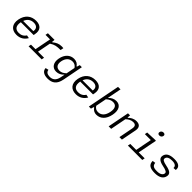

<svg xmlns="http://www.w3.org/2000/svg" viewBox="353 -2404 4253 4253"><g transform="rotate(45 2480.0 -277.5)"><path d="M66 -259.5C32.5 -86.5 121 12 273 12C389 12 471 -43 521.5 -132L449.5 -146C411 -83.5 353 -54.5 280.5 -54.5C172.5 -54.5 120.5 -120.5 146.5 -253.5L147 -255.5H548L555 -292.5C583.5 -438 509.5 -519 365.5 -519C210.5 -519 99 -428.5 66 -259.5ZM163 -312C197 -402.5 265 -452.5 357 -452.5C443.5 -452.5 500.5 -410 482.5 -312Z M950.5 -507H743.5L731 -444H873L799 -63H657L645 0H1055L1067 -63H877L937.5 -375C1028 -434 1087.5 -442.5 1205.5 -442.5L1219.5 -515C1205 -517.5 1189.5 -518.5 1171.5 -518.5C1080 -518.5 1022 -489 956 -435.5H944.5Z M1310.5 -281C1282 -135.5 1347.5 -33 1472 -33C1546 -33 1604.5 -67 1647 -114H1652.5L1634.5 -21C1608.5 112 1534.5 148 1454 148C1382.5 148 1331.5 121 1324.5 57.5L1253 74.5C1255.5 151.5 1316 210 1447 210C1587.5 210 1680 147.5 1713.5 -24L1807 -507H1742L1721 -438H1709.5C1679.5 -484.5 1632 -518.5 1556.5 -518.5C1434 -518.5 1339.5 -431.5 1310.5 -281ZM1390.5 -275C1412.5 -386.5 1479.5 -451.5 1574 -451.5C1624 -451.5 1668 -433 1704 -379.5L1663.5 -172C1607.5 -118.5 1559.5 -100.5 1509.5 -100.5C1413 -100.5 1370 -168 1390.5 -275Z M1926 -259.5C1892.5 -86.5 1981 12 2133 12C2249 12 2331 -43 2381.5 -132L2309.5 -146C2271 -83.5 2213 -54.5 2140.5 -54.5C2032.5 -54.5 1980.5 -120.5 2006.5 -253.5L2007 -255.5H2408L2415 -292.5C2443.5 -438 2369.5 -519 2225.5 -519C2070.5 -519 1959 -428.5 1926 -259.5ZM2023 -312C2057 -402.5 2125 -452.5 2217 -452.5C2303.5 -452.5 2360.5 -410 2342.5 -312Z M3034 -248.5C3066.5 -412.5 3006.5 -519 2879.5 -519C2805.5 -519 2745.5 -485 2702 -438H2696.5L2760 -765H2681.5L2533 0H2598L2619 -69H2630.5C2662.5 -22.5 2703.5 12 2779 12C2904 12 3001.5 -79 3034 -248.5ZM2636 -127 2685 -379.5C2742 -433 2791.5 -451 2841.5 -451C2939 -451 2979 -383 2954 -254C2928.5 -121.5 2858.5 -55.5 2763 -55.5C2713 -55.5 2671 -73.5 2636 -127Z M3568.5 0 3638.5 -359.5C3660 -471.5 3603 -518.5 3511.5 -518.5C3422.5 -518.5 3360.5 -474 3322 -435.5H3311L3316.5 -507H3251.5L3153 0H3231.5L3303.5 -373C3353 -421.5 3409.5 -453 3474 -453C3529.5 -453 3573.5 -429.5 3556 -338L3490.5 0Z M3755.5 0H4206.5L4218.5 -63H4032L4118.5 -507L4109.5 -517.5L3853.5 -507L3842 -445.5H4028.5L3954 -63H3767.5ZM4089.5 -649.5C4126 -649.5 4155 -671 4162 -706.5C4169 -742 4148 -763 4111.5 -763C4075.5 -763 4046.5 -742 4039.5 -706.5C4032.5 -671 4053.5 -649.5 4089.5 -649.5Z M4698.5 -519C4545.5 -519 4474.5 -469.5 4458 -382.5C4443 -307 4494 -256.5 4618 -231C4741.5 -205.5 4779.5 -184.5 4770 -136.5C4761.5 -92 4714.5 -52.5 4616 -52.5C4540 -52.5 4461.5 -58 4454.5 -158L4384 -147.5C4384.5 -27 4465 11.5 4606 11.5C4752 11.5 4829.5 -42.5 4847.5 -135C4863 -214.5 4815 -258.5 4674 -286.5C4559 -309.5 4524 -333.5 4533 -380C4543.5 -434 4601.5 -458 4685 -458C4777.5 -458 4826 -426 4820.5 -363L4888.5 -368C4902.5 -472 4829 -519 4698.5 -519Z"/></g></svg>

Font: Monaspace Neon Light
Style: Italic
Weight: 300
Italic angle: -11°
Designer: Riley Cran & the Lettermatic Team
Foundry: Lettermatic
Version: Version 1.200 (Monaspace Neon)